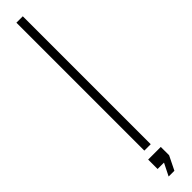

<svg xmlns="http://www.w3.org/2000/svg" viewBox="-343 -746 849 849"><g transform="rotate(-45 82.0 -321.5)"><path d="M62 0V-800H102V0ZM57 157 86 99H46V40H125V92L93 157Z"/></g></svg>

Font: Big Shoulders Stencil Text SC Thin
Style: Regular
Weight: 100
Designer: Patric King
Foundry: XO Type Co
Version: Version 2.001